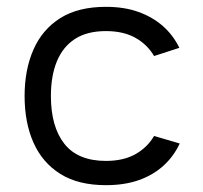

<svg xmlns="http://www.w3.org/2000/svg" viewBox="-20 -531 594 562"><path d="M431 -367Q411 -401 376 -420.5Q341 -440 290 -440Q235 -440 199.5 -417Q164 -394 146.5 -351.5Q129 -309 129 -250Q129 -160 168.5 -110Q208 -60 290 -60Q341 -60 376 -79.5Q411 -99 431 -133L506 -111Q489 -74 459 -46.5Q429 -19 387 -4Q345 11 290 11Q209 11 156.5 -22Q104 -55 78 -113.5Q52 -172 52 -250Q52 -327 78 -386Q104 -445 156.5 -478Q209 -511 290 -511Q344 -511 385.5 -496Q427 -481 457 -454.5Q487 -428 505 -391Z"/></svg>

Font: Nata Sans
Style: Regular
Weight: 400
Designer: Daniel Uzquiano Cruz
Version: Version 1.001